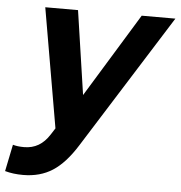

<svg xmlns="http://www.w3.org/2000/svg" viewBox="-109 -571 785 835"><g transform="rotate(5 283.0 -153.5)"><path d="M22 214Q0 214 -19.5 211.5Q-39 209 -57 204L-33 87Q-23 90 -11 91.5Q1 93 16 93Q51 93 78.5 77Q106 61 127 28L145 0L55 -521H198L252 -155L476 -521H623L255 64Q205 144 150.5 179Q96 214 22 214Z"/></g></svg>

Font: Red Hat Display ExtraBold
Style: Italic
Weight: 800
Italic angle: -12°
Designer: Pentagram, MCKL
Foundry: Pentagram, MCKL
Version: Version 1.023